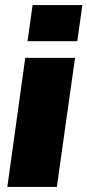

<svg xmlns="http://www.w3.org/2000/svg" viewBox="-20 -740 346 760"><path d="M9 0 80 -511H277L205 0ZM89 -577 109 -720H306L286 -577Z"/></svg>

Font: Chivo Medium Black
Style: Italic
Weight: 900
Italic angle: -8.05°
Version: Version 2.002